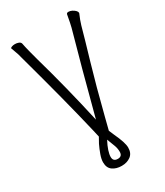

<svg xmlns="http://www.w3.org/2000/svg" viewBox="-223 -797 946 1098"><g transform="rotate(-30 250.0 -248.0)"><path d="M470 -669Q453 -630 445 -602Q425 -529 385.5 -395.5Q346 -262 300 -80L280 -1Q287 14 295 34Q328 104 328 137Q328 174 304 192Q280 210 244.5 210Q209 210 185 193Q161 176 161 139Q161 118 171 90Q181 62 194 35L214 -1L203 -49Q151 -271 56 -616Q51 -638 44 -655.5Q37 -673 33 -686L32 -688Q32 -692 41 -695.5Q50 -699 62.5 -699Q75 -699 86.5 -694.5Q98 -690 100.5 -680Q103 -670 105.5 -656Q108 -642 131 -557Q193 -340 248 -93Q331 -410 390 -618Q396 -640 406 -697Q408 -706 419.5 -706Q431 -706 443 -700Q470 -685 470 -670Q470 -669 470 -669ZM245 164Q274 164 274 134Q274 113 267 93Q260 73 246 38Q230 68 222 92.5Q214 117 214 134Q214 164 245 164Z"/></g></svg>

Font: Moon Stars Kai T HW Light
Style: Regular
Weight: 300
Designer: GuiWonder
Version: Version 1.101